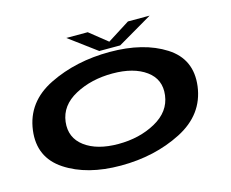

<svg xmlns="http://www.w3.org/2000/svg" viewBox="-101 -867 1225 1017"><g transform="rotate(-15 511.0 -359.0)"><path d="M444 5Q259 5 140.8 -73Q22.5 -151 41 -296Q60.5 -447 208 -519.5Q355.5 -592 541 -592Q726 -592 844.2 -516.5Q962.5 -441 944 -296Q924.5 -145.5 777 -70.2Q629.5 5 444 5ZM460.5 -109Q576.5 -109 665.2 -158Q754 -207 765 -294.5Q776 -380 708.8 -429Q641.5 -478 525.5 -478Q409 -478 319.8 -430Q230.5 -382 220 -294.5Q210 -209 277 -159Q344 -109 460.5 -109ZM489.5 -611 338.5 -723H456L553.5 -645L676.5 -723H795.5L604 -611Z"/></g></svg>

Font: Anybody UltraExpanded SemiBold
Style: Italic
Weight: 600
Width: 9
Italic angle: -10°
Designer: Tyler Finck
Foundry: Etcetera Type Company
Version: Version 1.010; ttfautohint (v1.8.3) -l 8 -r 50 -G 200 -x 14 